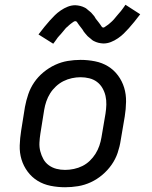

<svg xmlns="http://www.w3.org/2000/svg" viewBox="-20 -780 640 808"><path d="M254 8Q223 8 193 2Q163 -4 138.5 -19Q114 -34 96.5 -57.5Q79 -81 70.5 -109Q62 -137 63 -168Q64 -199 69 -230L85 -330Q90 -357 99 -383.5Q108 -410 124 -433.5Q140 -457 163 -476Q186 -495 212 -507Q238 -519 265 -523.5Q292 -528 319 -528Q350 -528 380 -522Q410 -516 434.5 -501Q459 -486 476.5 -462.5Q494 -439 502.5 -411Q511 -383 510.5 -352Q510 -321 505 -290L488 -190Q484 -163 475 -136.5Q466 -110 449.5 -86.5Q433 -63 410.5 -44Q388 -25 362 -13Q336 -1 308.5 3.5Q281 8 254 8ZM254 -65Q272 -65 291 -69Q310 -73 327 -81.5Q344 -90 358 -103.5Q372 -117 382 -133Q392 -149 398 -166.5Q404 -184 407 -202L424 -302Q427 -321 427.5 -340Q428 -359 424 -376.5Q420 -394 411 -409.5Q402 -425 388 -435.5Q374 -446 356 -450.5Q338 -455 319 -455Q301 -455 282.5 -451Q264 -447 247 -438.5Q230 -430 215.5 -416.5Q201 -403 191 -387Q181 -371 175 -353.5Q169 -336 166 -318L150 -218Q147 -199 146 -180Q145 -161 149.5 -143.5Q154 -126 162.5 -110.5Q171 -95 185.5 -84.5Q200 -74 217.5 -69.5Q235 -65 254 -65ZM204 -596 142 -635Q155 -652 167 -667Q179 -682 190 -694Q201 -706 211 -716Q221 -726 235.5 -736Q250 -746 265.5 -752Q281 -758 297 -758Q302 -758 307.5 -757Q313 -756 318 -755Q323 -754 327.5 -752Q332 -750 336.5 -748Q341 -746 344.5 -743Q348 -740 351.5 -737Q355 -734 359.5 -730.5Q364 -727 367 -723Q370 -719 373.5 -715.5Q377 -712 379 -708Q381 -704 383.5 -700.5Q386 -697 390 -692.5Q394 -688 397 -683.5Q400 -679 402.5 -676Q405 -673 407.5 -668.5Q410 -664 415 -664Q418 -664 421 -666.5Q424 -669 427.5 -671Q431 -673 435.5 -676.5Q440 -680 442 -682Q444 -684 446.5 -686Q449 -688 451 -690Q453 -692 455.5 -694.5Q458 -697 460.5 -700Q463 -703 465.5 -706Q468 -709 470.5 -712Q473 -715 476 -718.5Q479 -722 482 -725.5Q485 -729 488.5 -733Q492 -737 495 -741.5Q498 -746 501.5 -750.5Q505 -755 508 -760L570 -720Q557 -703 545 -688Q533 -673 522 -661Q511 -649 501 -639Q491 -629 476.5 -619Q462 -609 446.5 -603Q431 -597 415 -597Q410 -597 404.5 -598Q399 -599 394 -600Q389 -601 384.5 -603Q380 -605 375.5 -607Q371 -609 367.5 -612Q364 -615 360.5 -618Q357 -621 352.5 -624.5Q348 -628 345 -632Q342 -636 338.5 -639.5Q335 -643 332.5 -647Q330 -651 328 -654.5Q326 -658 322 -662.5Q318 -667 315 -671.5Q312 -676 309.5 -679Q307 -682 304.5 -686.5Q302 -691 297 -691Q294 -691 290.5 -689Q287 -687 284 -684.5Q281 -682 276 -678.5Q271 -675 269.5 -673Q268 -671 265.5 -669Q263 -667 260.5 -665Q258 -663 256 -660.5Q254 -658 251.5 -655Q249 -652 246.5 -649Q244 -646 241.5 -643Q239 -640 236 -636.5Q233 -633 229.5 -629.5Q226 -626 223 -622Q220 -618 217 -613.5Q214 -609 210.5 -604.5Q207 -600 204 -596Z"/></svg>

Font: Iosevka Plex Etoile
Style: Italic
Weight: 400
Italic angle: -9°
Designer: Belleve Invis
Foundry: Belleve Invis
Version: Version 25.1.1; ttfautohint (v1.8.4)